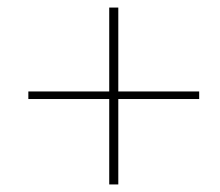

<svg xmlns="http://www.w3.org/2000/svg" viewBox="-20 -576 581 508"><path d="M269 -88V-314H55V-334H269V-556H293V-334H507V-314H293V-88Z"/></svg>

Font: DeepMind Serif Display
Style: Italic
Weight: 400
Italic angle: -12°
Designer: Frank Grießhammer / Modifications: Colophon Foundry
Foundry: Colophon Foundry
Version: Version 5.003; ttfautohint (v1.8.2)